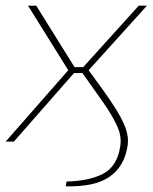

<svg xmlns="http://www.w3.org/2000/svg" viewBox="-27 -500 541 678"><path d="M205 158 208 141Q290 139 339 112.5Q388 86 398 14Q403 -20 385.5 -57.5Q368 -95 334.5 -142.5Q301 -190 257 -252L463 -480H492L286 -252Q341 -178 372.5 -130Q404 -82 416 -49Q428 -16 424 12Q419 48 403.5 76Q388 104 361.5 123Q335 142 296.5 150.5Q258 159 205 158ZM-7 0 214 -252 72 -480H101L243 -252L22 0ZM228 -242 231 -263H278L275 -242Z"/></svg>

Font: Exo 2 Thin
Style: Italic
Weight: 250
Italic angle: -8°
Designer: Natanael Gama
Foundry: Natanael Gama
Version: Version 2.010